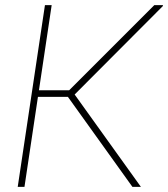

<svg xmlns="http://www.w3.org/2000/svg" viewBox="-20 -731 658 751"><path d="M245.6 -352.1H128.4L75.7 0H49.3L155.8 -710.9H182.1L132.3 -377.9H250.5L583.5 -710.9H616.7L617.7 -708L272 -361.3L531.2 0H498Z"/></svg>

Font: Roboto-ThinItalic
Style: Italic
Weight: 250
Italic angle: -12°
Designer: Google
Version: Version 1.100141; 2013; ttfautohint (v0.94.14-c901) -l 8 -r 